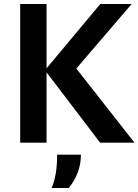

<svg xmlns="http://www.w3.org/2000/svg" viewBox="-20 -714 693 961"><path d="M81 0V-694H213V-372L482 -694H639L362 -371L653 0H481L213 -352V0ZM238 227Q266 166 266 60H385Q385 152 324 227Z"/></svg>

Font: Cantarell
Style: Bold
Weight: 700
Designer: Dave Crossland, Nikolaus Waxweiler, Florian Fecher, Jacques Le Bailly, Eben Sorkin, Alexei Vanyashin, Alexios Zavras, Em
Version: Version 0.303